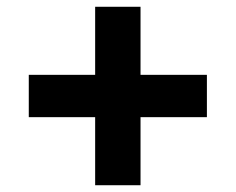

<svg xmlns="http://www.w3.org/2000/svg" viewBox="-20 -548 696 567"><path d="M65 -202V-327H261V-528H395V-327H591V-202H395V-1H261V-202Z"/></svg>

Font: Jost* Semi
Style: Regular
Weight: 600
Version: Version 3.7